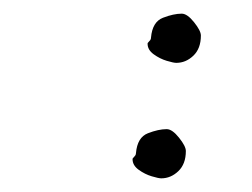

<svg xmlns="http://www.w3.org/2000/svg" viewBox="-20 -271 369 281"><path d="M238 -179Q234 -179 224 -182Q214 -185 205 -191.5Q196 -198 196 -207Q196 -208 196.5 -208.5Q197 -209 197 -209Q199 -211 200 -212.5Q201 -214 201 -216Q203 -239 218.5 -245Q234 -251 246 -251Q254 -251 264 -238.5Q274 -226 274 -219Q274 -200 263 -189.5Q252 -179 238 -179ZM216 -10Q212 -10 202 -13Q192 -16 183 -22.5Q174 -29 174 -38Q174 -39 174.5 -39.5Q175 -40 175 -40Q177 -42 178 -43.5Q179 -45 179 -47Q181 -70 196.5 -76Q212 -82 224 -82Q232 -82 242 -69.5Q252 -57 252 -50Q252 -31 241 -20.5Q230 -10 216 -10Z"/></svg>

Font: RU Serius
Style: Regular
Weight: 400
Designer: Robert E. Leuschke
Foundry: Robert E. Leuschke
Version: Version 1.011; ttfautohint (v1.8.3)